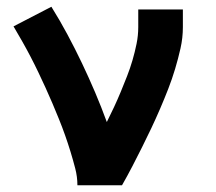

<svg xmlns="http://www.w3.org/2000/svg" viewBox="-20 -548 640 568"><path d="M209 0Q209 -25 202.5 -50Q196 -75 188.5 -99.5Q181 -124 172.5 -148Q164 -172 154.5 -195.5Q145 -219 135 -242.5Q125 -266 114.5 -289Q104 -312 93 -335Q82 -358 70 -381Q58 -404 45.5 -426Q33 -448 20 -470L132 -528Q157 -488 179.5 -446Q202 -404 222.5 -361Q243 -318 261.5 -274.5Q280 -231 296 -187Q307 -209 317.5 -231.5Q328 -254 337.5 -277Q347 -300 356 -323Q365 -346 372 -370Q379 -394 384 -418.5Q389 -443 389 -468V-520H521V-468Q521 -436 514 -405Q507 -374 498 -344Q489 -314 477.5 -284.5Q466 -255 453.5 -226Q441 -197 427.5 -168.5Q414 -140 400 -112Q386 -84 371.5 -56Q357 -28 341 0Z"/></svg>

Font: Iosevka SS04 XBd Ex
Style: Regular
Weight: 800
Width: 7
Monospace: yes
Designer: Belleve Invis
Foundry: Belleve Invis
Version: Version 19.0.0; ttfautohint (v1.8.4)